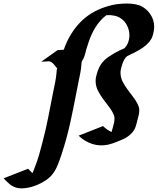

<svg xmlns="http://www.w3.org/2000/svg" viewBox="-130 -785 876 1066"><path d="M25.9 151.9Q27.3 153.3 30.3 156.2Q33.2 159.2 36.9 162.8Q40.5 166.5 43.9 170.4Q47.4 174.3 49.8 176.8Q53.7 168.9 56.6 161.4Q59.6 153.8 62.5 146Q76.7 110.8 86.9 75Q97.2 39.1 106.4 2.9Q124.5 -65.9 137.9 -134.5Q151.4 -203.1 165 -272.9Q170.4 -299.8 175.8 -325.9Q181.2 -352.1 183.6 -378.9Q184.1 -385.3 184.6 -392.1Q185.1 -398.9 187.5 -405.3Q182.6 -410.6 177.7 -417.2Q172.9 -423.8 167.2 -429.7Q161.6 -435.5 155.3 -439.7Q148.9 -443.8 141.6 -444.8Q130.9 -444.3 120.4 -443.4Q109.9 -442.4 99.1 -442.4L188.5 -505.9H186.5Q185.5 -505.9 186.5 -505.9Q187.5 -505.9 189 -506.3L189.9 -506.8H194.8Q196.8 -506.8 198.7 -507.1Q200.7 -507.3 203.1 -507.3Q208.5 -507.8 213.6 -508.3Q218.8 -508.8 224.1 -508.8Q228 -520.5 232.7 -532.2Q237.3 -543.9 242.7 -555.2Q282.7 -637.7 344.7 -687.7Q406.7 -737.8 496.6 -757.8Q512.2 -761.2 533.9 -763.4Q555.7 -765.6 578.6 -765.4Q601.6 -765.1 623 -761Q644.5 -756.8 659.7 -748Q695.3 -727.1 713.1 -691.7Q731 -656.2 724.1 -614.7Q721.2 -596.7 715.8 -581.5Q710.4 -566.4 698.2 -552.2Q682.6 -533.7 662.8 -520.3Q643.1 -506.8 621.1 -495.6Q612.8 -491.2 606.2 -488Q599.6 -484.9 591.3 -481L575.7 -473.1Q565.4 -464.8 559.6 -453.4Q553.7 -441.9 549.3 -429.7Q545.4 -417.5 542 -404.5Q538.6 -391.6 539.1 -378.9Q540 -352.1 552.2 -329.1Q564.5 -306.2 580.6 -284.7Q596.7 -263.2 613 -241.5Q629.4 -219.7 639.2 -195.8Q643.6 -184.6 643.3 -172.4Q643.1 -160.2 640.6 -148.4Q639.6 -143.1 638.4 -138.4Q637.2 -133.8 635.7 -128.9Q635.7 -128.4 635.5 -127.9Q635.3 -127.4 635.3 -126.5Q634.8 -125.5 634.8 -125Q633.8 -120.1 632.8 -117.7Q630.4 -108.9 628.4 -100.1Q626.5 -91.3 623.5 -83Q615.7 -59.1 595.9 -40.5Q576.2 -22 553.2 -12.2Q547.9 -9.8 538.1 -5.6Q528.3 -1.5 516.4 3.2Q504.4 7.8 492.2 12Q480 16.1 470.7 18.1Q424.3 27.8 382.1 14.2Q339.8 0.5 306.2 -31.7L441.9 -85Q463.9 -64 489.3 -51.8L490.7 -57.1Q493.2 -66.4 496.8 -78.4Q500.5 -90.3 502.9 -102.3Q505.4 -114.3 505.6 -125.7Q505.9 -137.2 502.4 -146Q492.2 -169.9 475.3 -191.7Q458.5 -213.4 442.4 -235.4Q426.3 -257.3 414.1 -281Q401.9 -304.7 400.9 -332.5Q400.4 -347.7 404.1 -362.3Q407.7 -377 412.6 -391.1Q419.4 -410.2 428.5 -424.6Q437.5 -439 449.2 -450.2Q460.9 -461.4 475.3 -471.2Q489.7 -481 506.8 -490.7Q519.5 -498 533.4 -504.6Q547.4 -511.2 561 -517.1Q577.1 -533.7 583.7 -556.2Q590.3 -578.6 587.9 -601.3Q585.4 -624 574.7 -644.8Q564 -665.5 545.4 -679.7Q527.8 -693.4 505.1 -698Q482.4 -702.6 460.4 -700.7Q442.9 -687.5 428 -670.7Q413.1 -653.8 401.1 -635Q389.2 -616.2 379.6 -595.7Q370.1 -575.2 363.3 -554.7L350.1 -514.2Q348.6 -508.8 346.4 -500Q344.2 -491.2 341.6 -481.9Q338.9 -472.7 335.4 -464.1Q332 -455.6 328.1 -451.2Q327.1 -449.2 326.2 -447.5Q325.2 -445.8 324.2 -443.4Q324.2 -442.9 324 -442.4Q323.7 -441.9 323.7 -440.9Q323.2 -439.9 323.2 -438.5Q322.8 -437.5 322.8 -436.5Q322.8 -439 323.2 -441.2Q323.7 -443.4 324.2 -445.8Q324.7 -447.3 324.5 -445.3Q324.2 -443.4 323.7 -440.9Q323.2 -438.5 323 -436.5Q322.8 -434.6 322.8 -436V-436.5L321.8 -425.3Q320.8 -414.1 319.6 -402.8Q318.4 -391.6 315.9 -380.4Q310.5 -351.1 304.4 -322.8Q298.3 -294.4 293 -265.1Q285.6 -226.6 277.8 -188.2Q270 -149.9 261.7 -111.3Q241.7 -18.1 211.4 73.2Q202.1 101.6 190.4 130.9Q178.7 160.2 160.2 183.6Q146 201.7 121.6 217.8Q97.2 233.9 69.1 244.6Q41 255.4 12 259.3Q-17.1 263.2 -39.6 256.8Q-51.3 253.4 -60.8 248Q-70.3 242.7 -78.4 235.8Q-86.4 229 -94 221.2Q-101.6 213.4 -109.9 205.1ZM565.9 -519.5Q564.9 -519 564.9 -519Q565.4 -519 565.9 -519.5ZM49.3 177.7Q48.3 176.8 47.9 176.8Z"/></svg>

Font: Autopia Bold Italic
Style: Bold Italic
Weight: 700
Italic angle: -104°
Designer: Antoine Gelgon
Foundry: Antoine Gelgon
Version: V.1.0